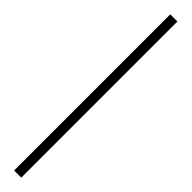

<svg xmlns="http://www.w3.org/2000/svg" viewBox="24 -78 380 380"><g transform="rotate(-45 213.5 112.0)"><path d="M-5 122V102H432V122Z"/></g></svg>

Font: Noto Serif Display SemiCondensed
Style: Bold
Weight: 700
Width: 4
Designer: Monotype Design Team
Foundry: Monotype Imaging Inc.
Version: Version 2.009